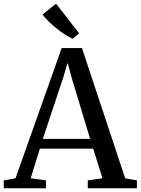

<svg xmlns="http://www.w3.org/2000/svg" viewBox="-32 -1006 752 1026"><path d="M51 -53.5 297.5 -749H406L637 -53L699.5 -42V0H437V-42L515.5 -53.5L466 -211.5H181L132 -53.5L213.5 -42V0H-12V-42ZM449.5 -264 350.5 -592 329.5 -670 305.5 -590.5 197 -264ZM356 -799Q337 -807.5 314.5 -822Q292 -836.5 269.5 -854.5Q247 -872.5 227.5 -891.8Q208 -911 195 -928L267.5 -986.5L391 -828L356.5 -799Z"/></svg>

Font: Merriweather 48pt
Style: Regular
Weight: 400
Version: Version 2.100